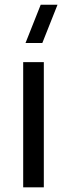

<svg xmlns="http://www.w3.org/2000/svg" viewBox="-20 -808 289 828"><path d="M228 -787.5 162.5 -622.5H90L155.5 -787.5ZM169 0H80V-540H169Z"/></svg>

Font: CCSD_manrope Medium
Style: Regular
Weight: 500
Designer: Mikhail Sharanda
Foundry: Mikhail Sharanda
Version: Version 4.503